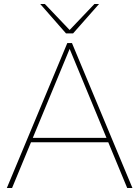

<svg xmlns="http://www.w3.org/2000/svg" viewBox="-20 -934 692 954"><path d="M612 0H638L338 -719V-720H314V-719L14 0H40L134 -227H518ZM143 -249 326 -691 509 -249ZM180 -914 308 -768H343L472 -914H449L326 -785L203 -914Z"/></svg>

Font: Aspekta 50
Style: Regular
Weight: 50
Designer: Ivo Dolenc
Version: Version 2.000